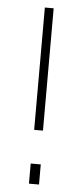

<svg xmlns="http://www.w3.org/2000/svg" viewBox="-52 -730 328 760"><g transform="rotate(5 112.5 -350.0)"><path d="M95 -214V-700H130V-214ZM93 0V-80H133V0Z"/></g></svg>

Font: Cairo Play ExtraLight
Style: Regular
Weight: 250
Version: Version 3.119